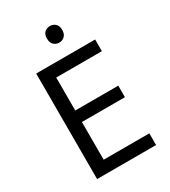

<svg xmlns="http://www.w3.org/2000/svg" viewBox="-219 -1020 994 1125"><g transform="rotate(-30 278.0 -457.5)"><path d="M496 0H97V-714H496V-635H187V-412H478V-334H187V-79H496ZM306 -915Q326 -915 341.5 -901.5Q357 -888 357 -859Q357 -831 341.5 -817Q326 -803 306 -803Q284 -803 269 -817Q254 -831 254 -859Q254 -888 269 -901.5Q284 -915 306 -915Z"/></g></svg>

Font: Noto Sans Buhid
Style: Regular
Weight: 400
Designer: Monotype Design Team
Foundry: Monotype Imaging Inc.
Version: Version 2.001